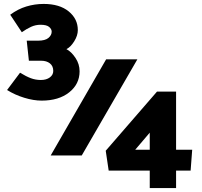

<svg xmlns="http://www.w3.org/2000/svg" viewBox="-20 -791 1026 977"><path d="M679 -489 396 0H238L520 -489ZM376 -638Q376 -610 357.5 -580.5Q339 -551 318 -541Q343 -528 364 -496.5Q385 -465 385 -428Q385 -363 332 -321Q279 -279 192 -279Q151 -279 103.5 -293.5Q56 -308 16 -333L82 -421Q113 -402 137 -393Q161 -384 188 -384Q216 -384 233.5 -397Q251 -410 251 -430Q251 -455 234 -468.5Q217 -482 189 -482H127L116 -584H173Q210 -584 226.5 -598Q243 -612 243 -630Q243 -643 230 -654Q217 -665 186 -665Q161 -665 138 -654.5Q115 -644 91 -627L32 -716Q71 -745 114 -758Q157 -771 202 -771Q283 -771 329.5 -733Q376 -695 376 -638ZM950 77H876V166H742V77H533L518 -24L779 -325H876V-29H958ZM668 -29H742V-116Z"/></svg>

Font: Palanquin Dark SemiBold
Style: Regular
Weight: 600
Designer: Pria Ravichandran
Version: Version 1.001